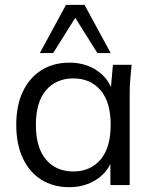

<svg xmlns="http://www.w3.org/2000/svg" viewBox="-20 -773 640 802"><path d="M269.9 8.9Q202.8 8.9 152.8 -22.3Q102.8 -53.5 75.4 -112Q47.9 -170.5 47.9 -251.4Q47.9 -332.9 75.6 -390.8Q103.4 -448.8 153.4 -480.1Q203.4 -511.3 269.9 -511.3Q337.6 -511.3 387.2 -476.9Q436.7 -442.5 452.7 -383.1H441.2L451.7 -502.3H529.8Q526.8 -472.9 524.3 -443.6Q521.8 -414.2 521.8 -385.9V0H441.3L440.8 -118.3H452.3Q436.3 -59.4 386.2 -25.2Q336.1 8.9 269.9 8.9ZM286.3 -56.8Q357.5 -56.8 399.9 -106.3Q442.3 -155.7 442.3 -251.4Q442.3 -347.1 399.9 -396.3Q357.5 -445.5 286.3 -445.5Q215.1 -445.5 172.5 -396.3Q129.9 -347.1 129.9 -251.4Q129.9 -155.7 172.3 -106.3Q214.7 -56.8 286.3 -56.8ZM146.4 -551.3 255.8 -752.8H333L442.4 -551.3H386.8L294.4 -698.7L202 -551.3Z"/></svg>

Font: Mulish ExtraLight
Style: Regular
Weight: 200
Designer: Vernon Adams
Foundry: Vernon Adams
Version: Version 3.603